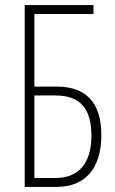

<svg xmlns="http://www.w3.org/2000/svg" viewBox="-20 -734 450 754"><path d="M77 0H202C316 0 378 -74 378 -204C378 -333 316 -394 202 -394H115V-679H347V-714H77ZM198 -35H115V-359H199C294 -359 339 -308 339 -201C339 -91 287 -35 198 -35Z"/></svg>

Font: Noto Sans ExtraCondensed ExtraLight
Style: Regular
Weight: 200
Width: 2
Designer: Monotype Design Team
Foundry: Monotype Imaging Inc.
Version: Version 2.013